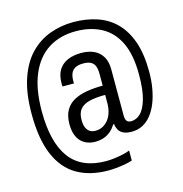

<svg xmlns="http://www.w3.org/2000/svg" viewBox="-121 -810 1021 1073"><g transform="rotate(-15 389.0 -273.0)"><path d="M374.9 153.5Q269.4 153.5 194.6 110.3Q119.8 67.1 80.5 -24.9Q41.2 -116.9 41.2 -262Q41.2 -382.1 69.8 -465.6Q98.3 -549.1 147.9 -600.1Q197.5 -651.1 262 -674.8Q326.6 -698.5 398.2 -698.5Q472.8 -698.5 535.1 -677.5Q597.4 -656.5 642.2 -611.5Q687 -566.5 712.1 -494.8Q737.1 -423 737.1 -320Q737.1 -270.5 729.3 -225.4Q721.4 -180.2 706.8 -143.3Q692.2 -106.4 670.5 -79Q648.9 -51.7 620.6 -36.8Q592.4 -22 558 -22Q526.3 -22 507.9 -31.3Q489.5 -40.6 481.4 -56.3Q473.3 -71.9 471.7 -89H467.2Q453.8 -67.7 436.5 -52.3Q419.1 -36.9 396.3 -28.7Q373.4 -20.5 345.4 -20.5Q322.5 -20.5 301.9 -27.7Q281.2 -34.9 264.9 -50.6Q248.6 -66.4 239.6 -91.9Q230.5 -117.5 230.5 -152.1Q230.5 -199.9 247.9 -231.2Q265.3 -262.5 296.6 -280.1Q327.9 -297.7 371.4 -305.3Q414.9 -312.9 465.8 -312.9V-383.1Q465.8 -408.3 459.2 -425.5Q452.6 -442.7 436.7 -451.8Q420.8 -460.9 391.6 -460.9Q361.6 -460.9 344.4 -450.6Q327.2 -440.3 320.6 -422.7Q313.9 -405.1 313.9 -384V-366.4H248.1Q247.1 -370.8 247.1 -375.3Q247.1 -379.8 247.1 -385.8Q247.1 -431.7 265.4 -461.5Q283.6 -491.3 317.4 -505.9Q351.2 -520.5 395.8 -520.5Q438.4 -520.5 469.8 -506Q501.1 -491.5 518.4 -462.1Q535.7 -432.8 535.7 -388.9V-122.8Q535.7 -100.2 543.3 -89.8Q550.9 -79.4 568.6 -79.4Q597.9 -79.4 622.6 -102.7Q647.3 -126.1 662.6 -179.3Q678 -232.5 678 -321Q678 -435.2 643.6 -506.5Q609.1 -577.8 545.8 -611.7Q482.5 -645.6 398.2 -645.6Q306.4 -645.6 239.5 -603.2Q172.6 -560.8 136.2 -475.5Q99.8 -390.2 99.8 -261Q99.8 -82.4 167.3 8.6Q234.9 99.6 376 99.6Q398 99.6 424.4 96.3Q450.8 93 474.9 87.7Q499.1 82.4 514.6 75.4V133.4Q495.6 139.9 469.9 144.5Q444.3 149 418.7 151.3Q393.1 153.5 374.9 153.5ZM362 -79.5Q384.7 -79.5 403.4 -88.9Q422 -98.3 436.1 -115.6Q450.3 -133 458 -157.8Q465.8 -182.6 465.8 -213.8V-259.4Q411.1 -259.4 374.8 -250.5Q338.5 -241.6 320.2 -219.6Q302 -197.5 302 -158.1Q302 -130.4 309.6 -113.1Q317.2 -95.8 330.9 -87.6Q344.7 -79.5 362 -79.5Z"/></g></svg>

Font: Archivo SemiBold Condensed
Style: Regular
Weight: 600
Width: 3
Version: Version 2.001